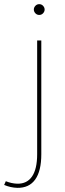

<svg xmlns="http://www.w3.org/2000/svg" viewBox="-74 -712 313 925"><path d="M96.5 -684Q104 -692 115 -692Q126 -692 133.5 -684Q141 -676 141 -666Q141 -656 133.5 -648Q126 -640 115 -640Q104 -640 96.5 -648Q89 -656 89 -666Q89 -676 96.5 -684ZM-46 161Q-19 172 9 173Q56 174 80.5 138Q105 102 105 31V-517H125V31Q125 112 95.5 153Q66 194 9 193Q-23 192 -54 179Z"/></svg>

Font: Montserrat arm Thin
Style: Regular
Weight: 250
Designer: Julieta Ulanovsky
Foundry: Julieta Ulanovsky
Version: Version 6.000;PS 006.000;hotconv 1.0.88;makeotf.lib2.5.64775